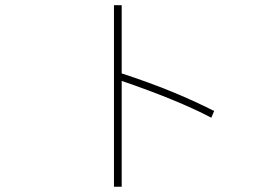

<svg xmlns="http://www.w3.org/2000/svg" viewBox="-20 -710 1040 728"><path d="M412.1 -2V-690.4H441.4V-431.6Q636.7 -368.2 792 -289.1L781.2 -263.7Q657.2 -329.1 441.4 -403.3V-2Z"/></svg>

Font: Gothic A1 Thin
Style: Regular
Weight: 250
Designer: HanYang I&C Co.,Ltd.
Foundry: HanYang I&C Co.,Ltd.
Version: Version 2.50